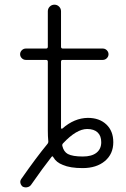

<svg xmlns="http://www.w3.org/2000/svg" viewBox="-20 -734 540 825"><path d="M251 -118.2Q246.1 -113.3 248 -106.4Q253.9 -82 271.5 -72.3Q292 -61.5 335.9 -61.5Q374 -61.5 394.5 -77.6Q415 -93.8 415 -123Q415 -150.4 399.4 -165Q383.8 -179.7 354.5 -179.7Q308.6 -179.7 251 -118.2ZM183.6 -115.2Q188.5 -121.1 187.5 -127.9Q185.5 -147.5 185.5 -172.9V-468.8Q185.5 -476.6 177.7 -476.6H90.8Q81.1 -476.6 73.7 -483.9Q66.4 -491.2 66.4 -501Q66.4 -510.7 73.7 -518.1Q81.1 -525.4 90.8 -525.4H177.7Q185.5 -525.4 185.5 -533.2V-685.5Q185.5 -697.3 193.8 -705.6Q202.1 -713.9 213.9 -713.9Q225.6 -713.9 233.9 -705.6Q242.2 -697.3 242.2 -685.5V-533.2Q242.2 -525.4 250 -525.4H421.9Q431.6 -525.4 439 -518.1Q446.3 -510.7 446.3 -501Q446.3 -491.2 439 -483.9Q431.6 -476.6 421.9 -476.6H250Q242.2 -476.6 242.2 -468.8V-183.6Q242.2 -181.6 244.1 -181.2Q246.1 -180.7 248 -181.6Q298.8 -226.6 357.4 -227.5Q407.2 -227.5 437 -199.2Q466.8 -170.9 466.8 -123Q466.8 -72.3 430.7 -42Q394.5 -11.7 335 -11.7Q281.2 -11.7 250 -25.4Q221.7 -36.1 209 -58.6Q206.1 -65.4 201.2 -59.6Q165 -13.7 113.3 60.5Q107.4 68.4 97.7 70.3Q94.7 71.3 91.8 71.3Q85 71.3 78.1 68.4Q70.3 62.5 67.9 53.2Q65.4 43.9 71.3 35.2Q136.7 -58.6 183.6 -115.2Z"/></svg>

Font: Rounded Mgen+ 1m light
Style: Regular
Weight: 200
Designer: [Source Han Sans]
Ryoko NISHIZUKA  (kana & ideographs); Paul D. Hunt (Latin, Greek & Cyrillic); Wenlong ZHANG  (bopomofo
Version: Version 1.059.20150602